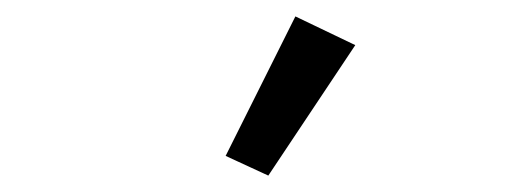

<svg xmlns="http://www.w3.org/2000/svg" viewBox="-20 -799 640 234"><path d="M307 -585 255 -609 340 -779 413 -744Z"/></svg>

Font: IBM Plex Sans Arabic
Style: Regular
Weight: 400
Designer: Mike Abbink, Paul van der Laan, Pieter van Rosmalen, Wael Morcos, Khajak Apelian
Foundry: Bold Monday
Version: Version 1.005